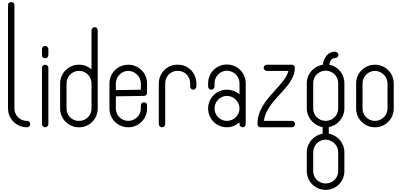

<svg xmlns="http://www.w3.org/2000/svg" viewBox="-20 -1190 3762 1798"><path d="M55 -174C55 -76 135 2 233 2C253 2 263 -12 263 -28C263 -42 253 -58 235 -58H233H231C167 -58 115 -110 115 -174V-1142C115 -1162 101 -1170 85 -1170C69 -1170 55 -1162 55 -1142Z M403 -760C387 -760 373 -746 373 -730V-672C373 -656 387 -644 403 -644C419 -644 433 -656 433 -672V-730C433 -746 419 -760 403 -760ZM403 -584C387 -584 373 -572 373 -556V-28C373 -12 387 2 403 2C419 2 433 -12 433 -28V-556C433 -572 419 -584 403 -584Z M867 -936C851 -936 837 -922 837 -906V-540C805 -568 765 -584 723 -584H717C621 -584 543 -504 543 -408V-174C543 -78 621 2 717 2H723C819 2 895 -78 895 -174V-408V-428V-438V-906C895 -922 883 -936 867 -936ZM717 -526H723C785 -526 837 -474 837 -408V-174C837 -108 785 -58 723 -58H717C655 -58 603 -108 603 -174V-408C603 -474 655 -526 717 -526Z M1181 -584C1083 -584 1005 -506 1005 -408V-322V-316V-312V-174C1005 -76 1083 2 1181 2C1279 2 1357 -76 1357 -174V-204C1357 -220 1345 -232 1329 -232C1313 -232 1299 -220 1299 -204V-174C1299 -110 1245 -58 1181 -58C1117 -58 1065 -110 1065 -174V-288L1329 -292C1345 -292 1357 -304 1357 -320V-408C1357 -506 1279 -584 1181 -584ZM1181 -526C1245 -526 1299 -472 1299 -408V-350L1065 -346V-408C1065 -472 1117 -526 1181 -526Z M1639 -584C1543 -584 1467 -504 1467 -408V-28C1467 -12 1481 2 1497 2C1513 2 1527 -12 1527 -28V-408C1527 -474 1577 -526 1639 -526H1649C1711 -526 1761 -474 1761 -408V-380C1761 -364 1773 -350 1789 -350C1805 -350 1819 -364 1819 -380V-408C1819 -504 1745 -584 1649 -584Z M2105 -586C2007 -586 1929 -508 1929 -410V-380C1929 -364 1943 -350 1959 -350C1975 -350 1989 -364 1989 -380V-410C1989 -474 2041 -528 2105 -528C2169 -528 2223 -474 2223 -410V-306C2191 -334 2149 -350 2105 -350C2007 -350 1929 -272 1929 -174C1929 -76 2007 2 2105 2C2149 2 2191 -16 2223 -44V-28C2223 -12 2237 2 2253 2C2269 2 2281 -12 2281 -28V-410C2281 -508 2203 -586 2105 -586ZM2105 -292C2169 -292 2223 -238 2223 -174C2223 -110 2169 -58 2105 -58C2041 -58 1989 -110 1989 -174C1989 -238 2041 -292 2105 -292Z M2479 -584C2463 -584 2449 -572 2449 -556C2449 -540 2463 -526 2479 -526H2681C2667 -466 2609 -402 2545 -332C2471 -250 2391 -156 2391 -28C2391 -12 2403 2 2419 2H2713H2715C2731 2 2743 -12 2743 -28C2743 -44 2731 -58 2715 -58H2713H2451C2463 -150 2523 -222 2589 -294C2661 -374 2741 -452 2741 -556C2741 -572 2729 -584 2713 -584Z M3063 -584C3069 -616 3083 -646 3117 -646C3133 -646 3149 -660 3149 -676C3149 -692 3133 -706 3117 -706C3049 -706 3011 -646 3003 -584C2919 -570 2853 -500 2853 -412V-174C2853 -88 2919 -14 3001 0V62C2919 76 2853 148 2853 236V412C2853 510 2933 588 3029 588H3031C3127 588 3205 510 3205 412V236C3205 148 3141 76 3059 62V0C3141 -14 3205 -88 3205 -174V-412C3205 -498 3145 -568 3063 -584ZM3027 -528H3033C3097 -526 3147 -476 3147 -412V-174C3147 -110 3097 -60 3033 -58H3027C2963 -60 2913 -110 2913 -174V-412C2913 -476 2963 -526 3027 -528ZM3025 118H3033C3095 120 3147 172 3147 236V412C3147 478 3095 528 3031 528H3029C2965 528 2913 478 2913 412V236C2913 172 2963 120 3025 118Z M3491 -584C3393 -584 3315 -506 3315 -408V-174C3315 -76 3393 2 3491 2C3589 2 3667 -76 3667 -174V-408C3667 -506 3589 -584 3491 -584ZM3491 -526C3555 -526 3609 -472 3609 -408V-174C3609 -110 3555 -58 3491 -58C3427 -58 3375 -110 3375 -174V-408C3375 -472 3427 -526 3491 -526Z"/></svg>

Font: bauhaus_2017
Style: _regular
Weight: 400
Version: Version 1.0